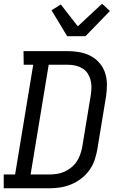

<svg xmlns="http://www.w3.org/2000/svg" viewBox="-30 -1009 650 1029"><path d="M-10 0V-74H51L148 -662H97L96 -735H334Q367 -735 398.5 -729Q430 -723 457 -708.5Q484 -694 504 -670.5Q524 -647 533.5 -617.5Q543 -588 543 -555.5Q543 -523 538 -490L491 -205Q486 -177 476 -148.5Q466 -120 447.5 -95Q429 -70 404 -51Q379 -32 350.5 -20.5Q322 -9 293 -4.5Q264 0 236 0ZM134 -74H236Q255 -74 275 -77Q295 -80 314.5 -88.5Q334 -97 351 -110.5Q368 -124 380 -141.5Q392 -159 399 -178.5Q406 -198 410 -217L457 -502Q460 -523 460 -543.5Q460 -564 454.5 -583Q449 -602 438.5 -617.5Q428 -633 411 -643Q394 -653 374.5 -657.5Q355 -662 334 -662H231ZM330 -815 246 -954 296 -985 387 -868 517 -989 559 -950 428 -815Z"/></svg>

Font: Iosevka Etoile
Style: Italic
Weight: 400
Italic angle: -9°
Designer: Belleve Invis
Foundry: Belleve Invis
Version: Version 22.1.2; ttfautohint (v1.8.4)